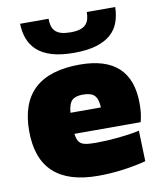

<svg xmlns="http://www.w3.org/2000/svg" viewBox="-89 -870 798 950"><g transform="rotate(-10 310.5 -395.0)"><path d="M328 9Q29 9 29 -268Q29 -549 332 -549Q591 -549 591 -308Q591 -282 588.5 -260Q586 -238 580 -216H247Q250 -195 256 -183Q262 -171 273 -164.5Q284 -158 302 -156Q320 -154 347 -154Q371 -154 400 -155.5Q429 -157 458.5 -160Q488 -163 515.5 -167Q543 -171 564 -176L569 -22Q517 -8 453.5 0.5Q390 9 328 9ZM322 -400Q284 -400 267 -383.5Q250 -367 246 -322H399Q397 -365 380 -382.5Q363 -400 322 -400ZM316 -611Q249 -611 203.5 -625Q158 -639 130.5 -664.5Q103 -690 90.5 -724Q78 -758 77 -799H220Q220 -778 224.5 -762.5Q229 -747 240 -736Q251 -725 269.5 -719.5Q288 -714 316 -714Q344 -714 362.5 -719.5Q381 -725 392 -736Q403 -747 407.5 -762.5Q412 -778 412 -799H555Q554 -757 541.5 -722.5Q529 -688 501.5 -663.5Q474 -639 428.5 -625Q383 -611 316 -611Z"/></g></svg>

Font: Plata Sans Black
Style: Regular
Weight: 900
Designer: Pablo Impallari, Andres Torresi, & Cristiano Sobral
Foundry: Pablo Impallari, Andres Torresi, & Cristiano Sobral
Version: Version 1.00;December 28, 2019;FontCreator 12.0.0.2547 64-bi